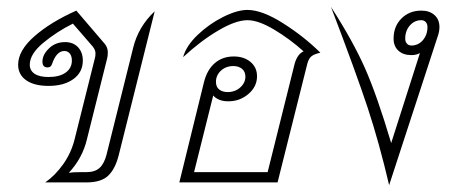

<svg xmlns="http://www.w3.org/2000/svg" viewBox="-20 -533 1336 561"><path d="M432 -500 327 -80Q317 -40 296.5 -20Q276 0 232 0H112Q141 -20 164.5 -53Q188 -86 198 -126L257 -362Q259 -368 259 -377Q259 -387 251 -397L193 -464Q145 -440 106 -407.5Q67 -375 67 -344Q67 -327 81 -317.5Q95 -308 122 -308Q154 -308 172 -321Q190 -334 190 -356Q190 -369 184 -376.5Q178 -384 168 -384Q145 -384 132 -346Q129 -336 119 -336Q104 -336 104 -353Q104 -373 123 -391.5Q142 -410 170 -410Q194 -410 208 -395Q222 -380 222 -356Q222 -322 194.5 -302Q167 -282 122 -282Q80 -282 56.5 -298.5Q33 -315 33 -344Q33 -385 80 -426.5Q127 -468 203 -502L286 -405Q295 -394 295 -380Q295 -369 293 -362L234 -126Q221 -71 181 -28Q191 -30 213 -30H232Q257 -30 270.5 -42Q284 -54 291 -80L369 -393Q384 -455 432 -500Z M916 -379Q898 -375 890 -368.5Q882 -362 878 -347L791 0H504L576 -293Q585 -329 607.5 -348.5Q630 -368 663 -368Q693 -368 712 -352Q731 -336 731 -310Q731 -280 706 -258.5Q681 -237 647 -237Q618 -237 603 -254L547 -30H762L841 -347Q849 -375 867 -383Q827 -419 781 -446.5Q735 -474 703 -474Q669 -474 618 -444Q567 -414 515 -366Q524 -399 557.5 -431Q591 -463 632 -483.5Q673 -504 703 -504Q746 -504 808 -464.5Q870 -425 916 -379ZM611 -294Q611 -279 620.5 -271.5Q630 -264 645 -264Q667 -264 682 -277.5Q697 -291 697 -309Q697 -324 687 -332Q677 -340 662 -340Q640 -340 625.5 -326.5Q611 -313 611 -294Z M1264 -454Q1264 -442 1260 -430L1117 8Q1088 -116 1054.5 -217.5Q1021 -319 947 -513Q1012 -412 1047 -332.5Q1082 -253 1123 -115L1207 -378Q1197 -372 1182 -372Q1158 -372 1144 -385Q1130 -398 1130 -420Q1130 -456 1153 -479Q1176 -502 1211 -502Q1235 -502 1249.5 -489Q1264 -476 1264 -454ZM1182 -400Q1202 -400 1215.5 -415.5Q1229 -431 1229 -454Q1229 -463 1224 -468.5Q1219 -474 1211 -474Q1191 -474 1177.5 -458.5Q1164 -443 1164 -420Q1164 -411 1169 -405.5Q1174 -400 1182 -400Z"/></svg>

Font: Srisakdi
Style: Regular
Weight: 400
Designer: Cadson Demak Co.,Ltd.
Foundry: Cadson Demak Co.,Ltd.
Version: Version 1.000